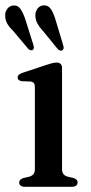

<svg xmlns="http://www.w3.org/2000/svg" viewBox="-28 -715 349 735"><path d="M209.5 -455V-68.5Q209.5 -55.5 214.8 -48.8Q220 -42 230 -39L252 -34Q260.5 -31.5 264.8 -27.2Q269 -23 269 -16Q269 -8.5 263.2 -4.2Q257.5 0 247 0H67Q57 0 51.2 -4.2Q45.5 -8.5 45.5 -16Q45.5 -22.5 49.8 -26.8Q54 -31 62 -33.5L85.5 -39Q95.5 -42.5 100.5 -48.8Q105.5 -55 105.5 -68.5V-381Q105.5 -392 101.8 -396.8Q98 -401.5 89.5 -403L55.5 -404Q47.5 -405.5 43.5 -409Q39.5 -412.5 39.5 -418Q39.5 -424.5 44.2 -428.8Q49 -433 59 -436.5L151 -467Q164.5 -471.5 173 -473.5Q181.5 -475.5 189.5 -475.5Q199 -475.5 204.2 -470Q209.5 -464.5 209.5 -455ZM70.5 -636 99.2 -545Q101.2 -539 101.6 -533.8Q102.1 -528.5 98.4 -525Q95.2 -521.5 90.1 -522.5Q85 -523.5 81 -527L23.9 -595Q9.3 -609 1 -622.5Q-7.3 -636 -8.1 -653Q-9.3 -668.5 -0.4 -680.8Q8.5 -693 23.5 -694Q41.3 -695 51.6 -679Q62 -663 70.5 -636ZM185.9 -635 213.4 -543.5Q215.5 -537 215.7 -532Q215.9 -527 211.8 -523.5Q208.6 -520 203.5 -521.2Q198.4 -522.5 194 -526L137.3 -595.5Q123.9 -610 116 -623.8Q108.1 -637.5 107.3 -654.5Q106.9 -670.5 115.8 -682.2Q124.7 -694 139.7 -694.5Q157.9 -695 168.1 -678.5Q178.2 -662 185.9 -635Z"/></svg>

Font: Fraunces
Style: Regular
Weight: 400
Version: Version 1.000;[b76b70a41]